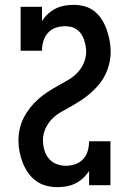

<svg xmlns="http://www.w3.org/2000/svg" viewBox="-20 -763 540 791"><path d="M216 8Q193 8 170 2Q147 -4 128 -18Q109 -32 95.5 -51.5Q82 -71 73.5 -93Q65 -115 60.5 -138Q56 -161 56 -184Q56 -209 61.5 -233Q67 -257 78 -278.5Q89 -300 104 -319Q119 -338 137.5 -354.5Q156 -371 176 -384Q196 -397 217.5 -409Q239 -421 260 -433Q281 -445 298 -462.5Q315 -480 325 -503Q335 -526 335 -550Q335 -563 332.5 -575.5Q330 -588 326 -600Q322 -612 314.5 -623Q307 -634 296.5 -641.5Q286 -649 273.5 -652Q261 -655 248 -655Q228 -655 209 -648.5Q190 -642 177 -627Q164 -612 158.5 -593Q153 -574 153 -554H65V-735H153V-676Q163 -692 177.5 -705.5Q192 -719 209 -727.5Q226 -736 245 -739.5Q264 -743 283 -743Q306 -743 328.5 -737Q351 -731 369 -716.5Q387 -702 399.5 -682.5Q412 -663 419.5 -641Q427 -619 431.5 -596.5Q436 -574 436 -551Q436 -527 430.5 -503Q425 -479 414.5 -457Q404 -435 388.5 -416Q373 -397 355 -381Q337 -365 316.5 -351.5Q296 -338 275 -326Q254 -314 232.5 -302Q211 -290 194 -272.5Q177 -255 167 -232.5Q157 -210 157 -186Q157 -166 162.5 -146Q168 -126 180.5 -110.5Q193 -95 212 -87.5Q231 -80 251 -80Q271 -80 290 -86.5Q309 -93 322.5 -107.5Q336 -122 341.5 -141.5Q347 -161 347 -181H435V0H347V-59Q337 -43 322.5 -29.5Q308 -16 291 -7.5Q274 1 255 4.5Q236 8 216 8Z"/></svg>

Font: Iosevka Slab Semibold
Style: Regular
Weight: 600
Monospace: yes
Designer: Belleve Invis
Foundry: Belleve Invis
Version: Version 11.1.1; ttfautohint (v1.8.3)